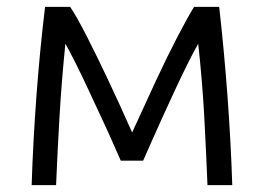

<svg xmlns="http://www.w3.org/2000/svg" viewBox="-20 -538 767 558"><path d="M72 0Q76 -126 86 -260.5Q96 -395 111 -518H184Q204 -488 233 -431Q262 -374 296 -302Q330 -230 364 -153Q399 -230 433 -303Q467 -376 496.5 -432.5Q526 -489 544 -518H617Q631 -395 641 -260.5Q651 -126 655 0H583Q579 -100 573.5 -201Q568 -302 556 -411Q543 -388 525 -352Q507 -316 488 -275Q469 -234 451 -194.5Q433 -155 418.5 -122Q404 -89 396 -71H331Q323 -89 308.5 -122Q294 -155 275.5 -194.5Q257 -234 238 -275Q219 -316 201 -352Q183 -388 170 -411Q159 -302 153 -200Q147 -98 143 0Z"/></svg>

Font: Ubuntu Sans
Style: Regular
Weight: 400
Designer: Dalton Maag Ltd
Foundry: Dalton Maag Ltd
Version: Version 1.006; ttfautohint (v1.8.4.7-5d5b)